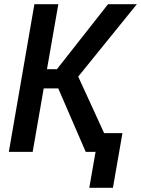

<svg xmlns="http://www.w3.org/2000/svg" viewBox="-20 -731 679 924"><path d="M260.3 -305.7H190.4L137.2 0H22.5L145.5 -710.9H260.7L206.1 -397.9H253.9L500 -710.9H638.7L356.4 -362.3L522.5 0H392.6ZM523.4 172.9H409.7L455.6 -90.3H569.3Z"/></svg>

Font: Roboto Mono Medium
Style: Italic
Weight: 500
Designer: Google
Version: Version 2.000985; 2015; ttfautohint (v1.3)